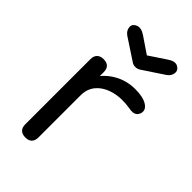

<svg xmlns="http://www.w3.org/2000/svg" viewBox="-236 -866 948 948"><g transform="rotate(45 238.5 -392.0)"><path d="M133 -340Q134 -401 163.5 -449Q193 -497 242.5 -525Q292 -553 351 -553Q406 -553 434 -535.5Q462 -518 456 -492Q452 -478 443.5 -471Q435 -464 423 -463Q411 -462 397 -465Q335 -475 286.5 -462Q238 -449 210 -418Q182 -387 182 -340ZM136 0Q114 0 102 -11.5Q90 -23 90 -46V-501Q90 -523 102 -535Q114 -547 136 -547Q159 -547 170.5 -535.5Q182 -524 182 -501V-46Q182 -24 170.5 -12Q159 0 136 0ZM274 -630Q260 -630 250 -637L136 -712Q114 -728 114 -752Q114 -771 136.5 -780Q159 -789 190 -768L274 -711L358 -767Q392 -791 413 -781Q434 -771 434 -752Q434 -728 412 -712L299 -637Q288 -630 274 -630Z"/></g></svg>

Font: Comfortaa SemiBold
Style: Regular
Weight: 600
Designer: Johan Aakerlund
Foundry: Johan Aakerlund
Version: Version 3.104; ttfautohint (v1.8.1.43-b0c9)